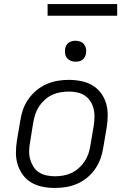

<svg xmlns="http://www.w3.org/2000/svg" viewBox="-20 -924 640 952"><path d="M252 8Q221 8 191 2Q161 -4 136 -18.5Q111 -33 94 -56Q77 -79 68 -107Q59 -135 59 -166Q59 -197 64 -228L81 -328Q85 -355 94.5 -382Q104 -409 121.5 -433.5Q139 -458 162 -477Q185 -496 212 -507.5Q239 -519 266.5 -523.5Q294 -528 321 -528Q352 -528 382 -522Q412 -516 437 -501.5Q462 -487 479.5 -464Q497 -441 505.5 -413Q514 -385 514 -354Q514 -323 509 -292L492 -192Q488 -165 478.5 -138Q469 -111 452 -86.5Q435 -62 412 -43Q389 -24 362 -12.5Q335 -1 307 3.5Q279 8 252 8ZM252 -50Q272 -50 293 -53.5Q314 -57 333.5 -66Q353 -75 370 -90Q387 -105 399 -123Q411 -141 418 -161Q425 -181 428 -202L445 -302Q448 -323 448.5 -344.5Q449 -366 444 -385.5Q439 -405 428 -422Q417 -439 400.5 -450Q384 -461 363.5 -465.5Q343 -470 322 -470Q302 -470 280.5 -466.5Q259 -463 239.5 -454Q220 -445 203 -430Q186 -415 174 -397Q162 -379 155.5 -359Q149 -339 145 -318L129 -218Q125 -197 124.5 -175.5Q124 -154 129.5 -134.5Q135 -115 145.5 -98Q156 -81 172.5 -70Q189 -59 210 -54.5Q231 -50 252 -50ZM355 -618Q342 -618 331 -622.5Q320 -627 312.5 -636Q305 -645 303 -657.5Q301 -670 303 -683Q304 -691 309 -699.5Q314 -708 321.5 -713Q329 -718 337.5 -720Q346 -722 354 -722Q367 -722 378.5 -717.5Q390 -713 397 -704Q404 -695 406.5 -682.5Q409 -670 406 -657Q405 -649 400 -640.5Q395 -632 388 -627Q381 -622 372 -620Q363 -618 355 -618ZM216 -846V-904H561V-846Z"/></svg>

Font: Iosevka Aile Light
Style: Italic
Weight: 300
Italic angle: -9°
Designer: Belleve Invis
Foundry: Belleve Invis
Version: Version 31.1.0; ttfautohint (v1.8.4)